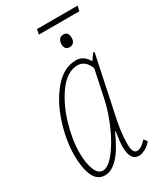

<svg xmlns="http://www.w3.org/2000/svg" viewBox="-196 -848 796 934"><g transform="rotate(-30 202.0 -381.0)"><path d="M26 -149Q26 -232 56 -325.5Q86 -419 140.5 -482.5Q195 -546 264 -546Q306 -546 331 -502L355 -536H363L293 -204Q277 -128 277 -69Q277 -15 302 -15Q326 -15 355 -48L370 -31Q355 -11 335 -0.5Q315 10 298 10Q250 10 250 -68Q250 -90 259 -151H256Q217 -64 181 -27Q145 10 108 10Q66 10 46 -32.5Q26 -75 26 -149ZM288 -307 322 -468Q313 -493 296.5 -507Q280 -521 259 -521Q201 -521 154 -459Q107 -397 80.5 -309Q54 -221 54 -149Q54 -87 69 -51Q84 -15 110 -15Q140 -15 176.5 -60.5Q213 -106 243.5 -175Q274 -244 288 -307ZM176 -772H404L398 -744H170ZM242 -648Q242 -664 250 -674.5Q258 -685 273 -685Q301 -685 301 -653Q301 -634 292.5 -625Q284 -616 271 -616Q242 -616 242 -648Z"/></g></svg>

Font: Noto Serif CondThin
Style: Italic
Weight: 250
Width: 3
Italic angle: -12°
Designer: Monotype Design Team
Foundry: Monotype Imaging Inc.
Version: Version 1.001